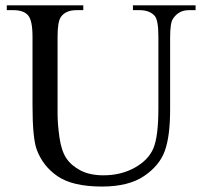

<svg xmlns="http://www.w3.org/2000/svg" viewBox="-20 -682 762 718"><path d="M477.1 -644V-662.1H711.4V-644H686.5Q647.5 -644 626.5 -611.3Q616.2 -596.2 616.2 -541V-272.5Q616.2 -172.9 596.4 -117.9Q576.7 -63 518.8 -23.7Q460.9 15.6 361.3 15.6Q252.9 15.6 196.8 -22Q140.6 -59.6 117.2 -123Q101.6 -166.5 101.6 -286.1V-544.9Q101.6 -606 84.7 -625Q67.9 -644 30.3 -644H5.4V-662.1H291.5V-644H266.1Q225.1 -644 207.5 -618.2Q195.3 -600.6 195.3 -544.9V-256.3Q195.3 -217.8 202.4 -168Q209.5 -118.2 228 -90.3Q246.6 -62.5 281.5 -44.4Q316.4 -26.4 367.2 -26.4Q432.1 -26.4 483.4 -54.7Q534.7 -83 553.5 -127.2Q572.3 -171.4 572.3 -276.9V-544.9Q572.3 -606.9 558.6 -622.6Q539.6 -644 502 -644Z"/></svg>

Font: Jameel Khushkhati
Style: Regular
Weight: 400
Version: Version 3.5